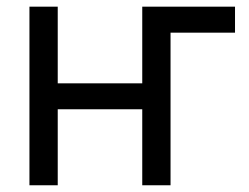

<svg xmlns="http://www.w3.org/2000/svg" viewBox="-20 -550 739 570"><path d="M677.7 -453.1V-530.3H460.9L460 -453.1ZM422.9 -225.6V-302.7H130.9V-225.6ZM151.4 0V-530.3H67.4V0ZM486.3 0V-530.3H402.3V0Z"/></svg>

Font: Pretendard Variable
Style: Regular
Weight: 400
Designer: Base glyphs from Inter by Rasmus Andersson; Hangeul glyphs from Noto Sans CJK(Source Han Sans) by Jang Soo-young and Kan
Foundry: Kil Hyung-jin
Version: Version 1.309;Glyphs 3.2 (3225)